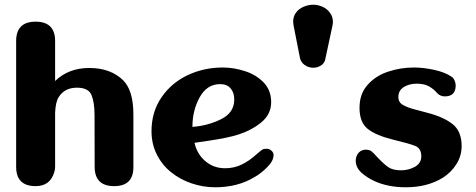

<svg xmlns="http://www.w3.org/2000/svg" viewBox="-20 -793 2028 818"><path d="M548.3 -80.6Q548.3 0 466.3 0Q383.3 0 383.3 -82.5L382.8 -302.2Q382.8 -357.4 369.6 -388.7Q356.4 -419.4 307.6 -419.4Q254.9 -419.4 229.5 -378.4Q216.8 -357.9 214.8 -312.5V-82.5Q214.8 -69.8 210.9 -58.1Q192.9 0 131.8 0Q48.8 0 48.8 -82.5V-618.2Q48.8 -700.7 131.8 -700.7Q214.8 -700.7 214.8 -618.2V-447.8Q272 -503.4 360.4 -503.4Q451.2 -503.4 504.9 -450.7Q548.3 -407.2 548.3 -305.2Z M921.9 -285.2Q978 -313 978 -368.7Q978 -398.9 962.4 -416.5Q947.3 -434.6 917.5 -434.6Q861.8 -434.6 830.6 -378.4Q799.8 -322.3 799.8 -252.4Q865.7 -257.3 921.9 -285.2ZM855 -106.4Q890.1 -76.2 939 -76.2Q977.1 -76.2 1009.3 -91.8Q1041.5 -106.9 1074.7 -137.2Q1091.3 -151.4 1097.2 -155.3Q1102.5 -159.2 1116.2 -159.2Q1127 -159.2 1136.2 -151.4Q1145.5 -143.6 1145.5 -132.3Q1145.5 -107.4 1118.2 -80.6Q1091.3 -53.2 1063.5 -38.1Q992.7 4.9 896.5 4.9Q845.7 4.9 796.4 -11.7Q747.1 -28.3 708.5 -59.6Q669.9 -90.8 647.9 -135.3Q625.5 -179.7 625.5 -233.9Q625.5 -315.9 667.5 -377.4Q709.5 -439.5 779.3 -472.7Q849.1 -505.4 928.7 -505.4Q976.6 -505.4 1024.4 -489.7Q1072.3 -474.1 1104 -440.9Q1135.3 -407.7 1135.3 -357.9Q1135.3 -307.1 1094.7 -272.9Q1053.7 -238.8 997.1 -220.2Q970.7 -211.9 939.5 -205.6Q907.7 -199.2 868.7 -193.4Q828.6 -188 808.6 -184.6Q819.3 -136.7 855 -106.4Z M1396.5 -684.1 1366.7 -544.9Q1364.7 -527.3 1351.1 -516.6Q1335 -504.4 1314.9 -504.4Q1293.9 -504.4 1277.3 -516.6Q1262.7 -527.3 1258.3 -544.4L1230.5 -685.5L1229 -700.7Q1229 -723.1 1241.2 -739.3Q1253.4 -755.9 1273.4 -764.2Q1293.5 -772.9 1314.5 -772.9Q1335.4 -772.9 1355 -763.7Q1374.5 -754.9 1386.2 -737.8Q1398.4 -721.2 1398.4 -699.7Q1398.4 -694.3 1396.5 -684.1Z M1907.7 -264.6Q1946.8 -234.4 1946.8 -170.4Q1946.8 -129.4 1924.8 -94.2Q1902.8 -58.6 1865.7 -35.2Q1799.8 4.9 1709 4.9Q1632.8 4.9 1575.2 -21.5Q1543.5 -36.1 1519.5 -57.6Q1495.6 -80.1 1495.6 -108.4Q1495.6 -127.4 1507.3 -141.6Q1520 -155.3 1538.1 -155.3Q1553.2 -155.3 1562 -148.9Q1570.3 -142.6 1585 -126Q1615.7 -93.3 1635.3 -80.1Q1654.8 -67.4 1689 -67.4Q1719.7 -67.4 1747.1 -82Q1774.9 -97.7 1774.9 -127Q1774.9 -160.6 1749 -171.4Q1723.1 -181.6 1652.3 -198.7Q1581.1 -216.3 1546.4 -244.1Q1511.7 -272 1511.7 -333.5Q1511.7 -393.1 1545.9 -431.2Q1580.1 -470.2 1633.8 -487.8Q1687 -505.4 1743.2 -505.4Q1783.2 -505.4 1829.1 -495.6Q1875.5 -485.4 1902.8 -466.8Q1911.6 -461.9 1917 -449.2Q1921.4 -439 1921.4 -429.2Q1921.4 -382.3 1875 -382.3Q1855 -382.3 1841.3 -397.5Q1828.6 -413.1 1808.1 -424.8Q1788.1 -436.5 1754.4 -436.5Q1724.1 -436.5 1700.7 -422.4Q1677.2 -407.7 1677.2 -379.9Q1677.2 -356.4 1697.3 -345.7Q1717.3 -334 1751.5 -325.7L1798.8 -313Q1869.6 -294.9 1907.7 -264.6Z"/></svg>

Font: inglobal
Style: Bold
Weight: 700
Designer: Andrey Kochetov, Denis Davydov, Evgeny Yurtaev
Foundry: inglobal.ru
Version: Version 1.00 September 25, 2014, initial release